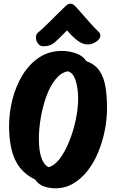

<svg xmlns="http://www.w3.org/2000/svg" viewBox="-20 -1002 626 1037"><path d="M279 15Q248 15 218 5Q188 -5 170 -32Q94 -69 61.5 -139.5Q29 -210 29 -320Q29 -394 47.5 -466Q66 -538 102 -597Q138 -656 191.5 -691.5Q245 -727 314 -727Q352 -727 390 -714Q428 -701 446 -672Q493 -655 517 -620Q541 -585 549.5 -534Q558 -483 558 -417Q558 -359 546 -298Q534 -237 511 -181Q488 -125 454 -81Q420 -37 376 -11Q332 15 279 15ZM242 -99Q274 -107 302.5 -144.5Q331 -182 353.5 -237.5Q376 -293 389 -354.5Q402 -416 402 -471Q402 -524 388.5 -567Q375 -610 346 -617Q309 -610 279.5 -573Q250 -536 230.5 -482Q211 -428 200.5 -367.5Q190 -307 190 -252Q190 -191 202.5 -152.5Q215 -114 242 -99ZM215 -752Q195 -752 184.5 -767.5Q174 -783 174 -799Q174 -816 184 -825Q205 -842 233.5 -870Q262 -898 290.5 -926.5Q319 -955 337 -972Q349 -982 360 -982Q373 -982 384 -971Q399 -956 421.5 -929.5Q444 -903 468.5 -876Q493 -849 513 -830Q522 -822 522 -810Q522 -792 500 -777Q478 -762 454 -762Q425 -762 396.5 -784.5Q368 -807 342 -838Q305 -800 279 -776Q253 -752 215 -752Z"/></svg>

Font: Protest Riot
Style: Regular
Weight: 400
Designer: Octavio Pardo
Foundry: Ashler Design
Version: Version 2.005; ttfautohint (v1.8.4.7-5d5b)